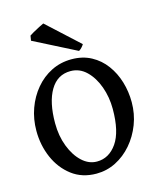

<svg xmlns="http://www.w3.org/2000/svg" viewBox="-119 -875 804 972"><g transform="rotate(-15 283.0 -389.0)"><path d="M265.6 13.2Q190.9 13.2 137.5 -27.3Q84 -67.9 55.4 -133.5Q26.9 -199.2 26.9 -274.9Q26.9 -335.9 46.6 -390.9Q66.4 -445.8 102.1 -488.3Q137.7 -530.8 186 -554.9Q234.4 -579.1 292 -579.1Q350.1 -579.1 394.8 -554.9Q439.5 -530.8 469.7 -489.7Q500 -448.7 515.4 -397.2Q530.8 -345.7 530.8 -290.5Q530.8 -229.5 509.8 -174.8Q488.8 -120.1 452.1 -77.6Q415.5 -35.2 367.7 -11Q319.8 13.2 265.6 13.2ZM283.7 -45.4Q347.2 -45.4 388.2 -104.2Q429.2 -163.1 429.2 -282.2Q429.2 -344.2 409.4 -399.2Q389.6 -454.1 354.2 -488.3Q318.8 -522.5 271.5 -522.5Q202.6 -522.5 165.5 -460Q128.4 -397.5 128.4 -287.6Q128.4 -220.7 149.7 -165.5Q170.9 -110.4 206.1 -77.9Q241.2 -45.4 283.7 -45.4ZM367.7 -638.2Q363.3 -630.4 355.5 -622.1Q347.7 -613.8 340.3 -609.9L118.7 -722.7L123 -748.5Q127.9 -752.4 144 -761.5Q160.2 -770.5 177.2 -779.3Q194.3 -788.1 201.2 -791Z"/></g></svg>

Font: Dai Banna SIL Medium
Style: Regular
Weight: 500
Designer: Victor Gaultney
Foundry: SIL International
Version: Version 4.000